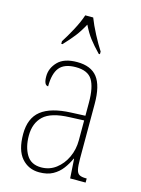

<svg xmlns="http://www.w3.org/2000/svg" viewBox="-118 -834 670 911"><g transform="rotate(15 217.5 -378.0)"><path d="M166 10Q113 10 79.5 -28.5Q46 -67 46 -146Q46 -224 93.5 -261.5Q141 -299 240 -303L309 -306V-371Q309 -446 287 -481.5Q265 -517 206 -517Q150 -517 126 -487.5Q102 -458 102 -395Q81 -395 81 -439Q81 -479 111.5 -510.5Q142 -542 206 -542Q274 -542 305.5 -501.5Q337 -461 337 -372V-105Q337 -68 341 -50Q345 -32 356 -26Q367 -20 388 -20H392V0H316L310 -95H308Q296 -68 278 -44Q260 -20 233 -5Q206 10 166 10ZM169 -15Q210 -15 241.5 -39Q273 -63 291 -101.5Q309 -140 309 -185V-283L239 -280Q148 -277 111 -242Q74 -207 74 -146Q74 -90 96.5 -52.5Q119 -15 169 -15ZM110 -619Q129 -648 151.5 -690Q174 -732 185 -766H224Q237 -732 259 -690Q281 -648 300 -619V-606H294Q263 -638 243.5 -663.5Q224 -689 206 -726Q186 -689 166 -663.5Q146 -638 116 -606H110Z"/></g></svg>

Font: Noto Serif Sinhala Condensed Thin
Style: Regular
Weight: 100
Width: 3
Designer: Jelle Bosma - Monotype Design Team
Foundry: Monotype Imaging Inc.
Version: Version 2.007; ttfautohint (v1.8.4.7-5d5b)